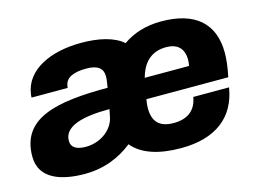

<svg xmlns="http://www.w3.org/2000/svg" viewBox="-80 -678 1115 829"><g transform="rotate(-15 478.0 -263.5)"><path d="M207 12C296 12 367 -20 421 -63C463 -12 538 12 637 12C792 12 883 -59 904 -188H744C735 -133 699 -101 634 -101C570 -101 542 -132 542 -191C542 -204 543 -216 546 -231H912C921 -274 925 -309 925 -337C925 -470 844 -539 694 -539C625 -539 569 -521 522 -488C483 -523 416 -539 336 -539C201 -539 84 -487 70 -380C69 -376 69 -370 69 -366H230L232 -377C238 -411 273 -426 330 -426C380 -426 403 -407 403 -373C403 -367 403 -362 402 -355L397 -322C168 -322 6 -291 6 -119C6 -17 105 12 207 12ZM563 -322C581 -388 620 -426 686 -426C735 -426 764 -401 764 -349C764 -341 763 -332 761 -322ZM241 -100C201 -100 176 -113 176 -144C176 -206 253 -231 381 -231L375 -202C366 -144 308 -100 241 -100Z"/></g></svg>

Font: Archivo ExtraBold
Style: Italic
Weight: 800
Italic angle: -10°
Designer: Hector Gatti
Foundry: Omnibus-Type
Version: Version 2.001